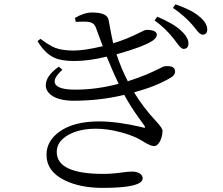

<svg xmlns="http://www.w3.org/2000/svg" viewBox="-20 -827 1040 897"><path d="M460 50.8Q354.5 50.8 283.2 15.6Q197.3 -25.4 197.3 -104.5Q197.3 -168 257.8 -211.9Q325.2 -259.8 442.4 -259.8Q527.3 -259.8 640.6 -233.4Q645.5 -232.4 647.5 -231.4Q664.1 -226.6 654.3 -240.2Q650.4 -246.1 639.6 -260.7Q588.9 -330.1 560.5 -383.8Q446.3 -356.4 324.2 -356.4Q257.8 -356.4 221.7 -380.9Q187.5 -405.3 195.3 -441.4Q203.1 -479.5 254.9 -515.6L271.5 -501Q224.6 -459 238.3 -434.6Q252.9 -408.2 332 -408.2Q431.6 -408.2 534.2 -435.5Q508.8 -488.3 478.5 -562.5Q396.5 -542 327.1 -542Q267.6 -542 235.4 -556.6Q190.4 -576.2 155.3 -634.8L168.9 -645.5Q210 -615.2 235.4 -604.5Q269.5 -590.8 323.2 -590.8Q375 -590.8 460 -611.3Q453.1 -628.9 440.4 -664.1Q433.6 -681.6 430.7 -690.4Q424.8 -709 416 -715.8Q405.3 -724.6 383.8 -725.6Q367.2 -726.6 334 -724.6L330.1 -743.2Q373 -768.6 410.2 -768.6Q481.4 -768.6 487.3 -733.4Q489.3 -725.6 492.2 -708Q502 -653.3 508.8 -625Q572.3 -643.6 634.8 -675.8Q658.2 -687.5 664.1 -687.5Q711.9 -687.5 712.9 -664.1Q712.9 -650.4 691.4 -635.7Q646.5 -607.4 524.4 -573.2Q545.9 -507.8 577.1 -447.3Q623 -461.9 663.1 -478.5Q693.4 -491.2 724.6 -506.8Q744.1 -517.6 752 -517.6Q797.9 -521.5 797.9 -493.2Q797.9 -474.6 775.4 -462.9Q710 -423.8 606.4 -395.5Q649.4 -324.2 710.9 -258.8Q739.3 -227.5 739.3 -216.8Q739.3 -192.4 728.5 -168.9Q715.8 -144.5 699.2 -144.5Q684.6 -144.5 655.3 -162.1Q634.8 -174.8 621.1 -181.6Q586.9 -198.2 541 -210Q481.4 -225.6 427.7 -225.6Q348.6 -225.6 296.9 -195.3Q245.1 -165 245.1 -117.2Q245.1 -14.6 461.9 -14.6Q504.9 -14.6 551.8 -21.5Q581.1 -25.4 596.7 -25.4Q619.1 -25.4 632.8 -16.6Q646.5 -7.8 646.5 5.9Q646.5 50.8 460 50.8ZM836.9 -598.6Q826.2 -598.6 806.6 -626Q796.9 -639.6 791 -646.5Q752 -696.3 702.1 -731.4L714.8 -749Q791 -716.8 826.2 -683.6Q860.4 -652.3 860.4 -624Q860.4 -598.6 836.9 -598.6ZM925.8 -665Q914.1 -665 894.5 -691.4Q884.8 -704.1 877.9 -711.9Q839.8 -754.9 788.1 -790L799.8 -806.6Q877 -780.3 911.1 -750Q948.2 -719.7 948.2 -689.5Q948.2 -665 925.8 -665Z"/></svg>

Font: Bpmf Zihi Only R
Style: R
Weight: 400
Foundry: But Ko
Version: Version 1.320